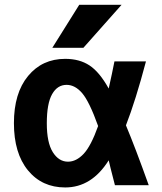

<svg xmlns="http://www.w3.org/2000/svg" viewBox="-20 -784 687 815"><path d="M396.5 -249Q359.4 -352.5 329.1 -388.2Q298.8 -423.8 262.7 -423.8Q223.6 -423.8 201.2 -384.3Q178.7 -344.7 178.7 -260.7Q178.7 -178.7 204.1 -138.2Q229.5 -97.7 268.6 -97.7Q303.7 -97.7 335 -130.9Q366.2 -164.1 396.5 -249ZM514.6 -252Q554.7 -156.2 611.3 2H467.8Q444.3 -88.9 441.4 -103.5Q369.1 11.7 256.8 11.7Q158.2 11.7 98.6 -61Q39.1 -133.8 39.1 -261.2Q39.1 -388.7 99.1 -461.4Q159.2 -534.2 256.8 -534.2Q317.4 -534.2 359.9 -506.3Q402.3 -478.5 441.4 -408.2Q456.1 -473.6 465.8 -523.4H599.6Q555.7 -357.4 514.6 -252ZM316.4 -763.7H496.1L334 -581.1H202.1Z"/></svg>

Font: Nasu
Style: Bold
Weight: 700
Designer: Ryoko NISHIZUKA (kana &amp; ideographs); Paul D. Hunt (Latin, Greek &amp; Cyrillic); Wenlong ZHANG (bopomofo); Sandoll C
Version: Version 2014.1215